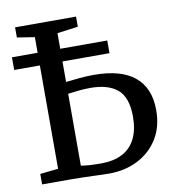

<svg xmlns="http://www.w3.org/2000/svg" viewBox="-83 -817 812 895"><g transform="rotate(-10 323.0 -369.0)"><path d="M361.5 4.5Q341 4.5 309.2 3.2Q277.5 2 244.2 1Q211 0 183.5 0H45V-49.5L131 -59V-682L48 -695V-743H336.5V-695L238 -682V-451Q270 -455 304 -458Q338 -461 371.5 -461Q499.5 -461 564.2 -407.2Q629 -353.5 629 -249Q629 -170.5 593.8 -113.8Q558.5 -57 498 -26.2Q437.5 4.5 361.5 4.5ZM332.5 -48.5Q393 -48.5 434 -70Q475 -91.5 496 -133.8Q517 -176 517 -238Q517 -329 472.8 -366.5Q428.5 -404 344.5 -404Q316.5 -404 289.5 -401.2Q262.5 -398.5 238 -395V-55Q252 -52 277 -50.2Q302 -48.5 332.5 -48.5ZM460.5 -608V-548H9.5V-608Z"/></g></svg>

Font: Merriweather 20pt
Style: Regular
Weight: 400
Version: Version 2.100